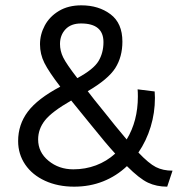

<svg xmlns="http://www.w3.org/2000/svg" viewBox="-20 -690 667 720"><path d="M627 -50 607 10Q567 10 535 -5Q503 -20 456 -67Q417 -30 367 -10Q317 10 258 10Q197 10 149 -12Q101 -34 74.5 -73Q48 -112 48 -161Q48 -223 84.5 -271.5Q121 -320 206 -365Q163 -421 146.5 -454Q130 -487 130 -524Q130 -561 148 -594.5Q166 -628 201 -649Q236 -670 285 -670Q350 -670 394.5 -636.5Q439 -603 439 -534Q439 -477 412.5 -435Q386 -393 309 -348Q326 -325 375 -265L411 -220L455 -167Q497 -236 497 -328Q497 -346 496 -355L560 -347L561 -323Q561 -267 545 -214.5Q529 -162 499 -118Q538 -77 564.5 -63.5Q591 -50 627 -50ZM205 -525Q205 -499 217 -474.5Q229 -450 270 -397Q331 -430 349.5 -461Q368 -492 368 -532Q368 -602 284 -602Q246 -602 225.5 -580Q205 -558 205 -525ZM412 -114Q378 -151 321 -222L247 -313Q174 -271 148.5 -238.5Q123 -206 123 -167Q123 -119 162 -87Q201 -55 255 -55Q300 -55 340 -70Q380 -85 412 -114Z"/></svg>

Font: Work Sans
Style: Regular
Weight: 400
Designer: Wei Huang
Foundry: Wei Huang
Version: Version 1.500; ttfautohint (v1.6)